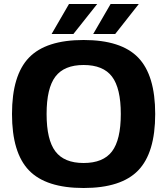

<svg xmlns="http://www.w3.org/2000/svg" viewBox="-20 -920 836 960"><path d="M125 -632Q210 -720 398 -720Q586 -720 671 -632Q756 -544 756 -350Q756 -156 671 -68Q586 20 398 20Q210 20 125 -68Q40 -156 40 -350Q40 -544 125 -632ZM398 -595Q301 -595 257 -537Q213 -479 213 -350Q213 -221 257 -163Q301 -105 398 -105Q496 -105 540 -163Q584 -221 584 -350Q584 -479 540 -537Q496 -595 398 -595ZM238 -750 325 -900H466L347 -750ZM446 -750 533 -900H674L556 -750Z"/></svg>

Font: Fivo Sans
Style: Regular
Weight: 700
Designer: Alexander Slobzheninov
Foundry: Alexander Slobzheninov
Version: 1.0